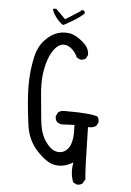

<svg xmlns="http://www.w3.org/2000/svg" viewBox="-56 -854 613 900"><g transform="rotate(5 250.0 -404.0)"><path d="M342.8 4.9Q356.9 4.9 366.2 -2.9L377.9 -22.9Q372.6 -65.9 368.7 -268.1H376Q394 -268.1 407.2 -277.3L415.5 -293.9Q416 -295.9 416 -297.9Q416 -311.5 408.7 -321.3Q375.5 -333.5 272.5 -333.5Q259.3 -333.5 244.6 -333.5Q231.9 -332 222.7 -324.2L214.4 -307.6Q213.9 -305.7 213.9 -303.7Q213.9 -289.1 222.2 -279.8Q231.4 -272 244.6 -270L304.7 -272.5Q305.7 -255.4 305.7 -242.2Q305.7 -229 304 -211.7Q302.2 -194.3 296.4 -179.7Q290.5 -165 280.3 -154.8Q269.5 -144 254.4 -140.6Q249 -139.6 246.3 -139.6Q243.7 -139.6 240.7 -139.6Q237.8 -139.6 232.2 -140.6Q226.6 -141.6 220.7 -144Q198.2 -153.3 175.5 -188.2Q152.8 -223.1 147 -287.6L136.2 -401.9Q133.8 -427.7 133.8 -451.2Q133.8 -474.6 136.2 -495.1Q146.5 -578.1 181.6 -620.6Q200.7 -643.1 222.2 -643.1Q245.1 -643.1 265.6 -622.6Q280.3 -607.9 288.1 -588.4L303.7 -580.6Q305.7 -580.1 307.6 -580.1Q321.8 -580.1 331.1 -587.9L339.4 -604.5Q339.4 -605.5 339.4 -606.4Q339.4 -638.7 307.6 -665Q273.4 -694.3 243.7 -698.7Q233.9 -700.2 226.6 -700.2Q189.5 -700.2 159.2 -680.2Q143.6 -669.4 128.9 -653.8Q100.6 -623.5 89.8 -578.1Q74.2 -511.2 74.2 -439.5Q74.2 -371.6 89.4 -255.9Q98.6 -182.1 145.8 -132.6Q192.9 -83 230 -77.6Q238.8 -76.2 247.1 -76.2Q275.4 -76.2 302.2 -90.3L314.5 -97.2L313 -83Q311.5 -71.3 311.5 -60.5Q311.5 -28.8 322.8 -3.4L338.9 4.4Q340.8 4.9 342.8 4.9ZM300.8 -811.5Q298.8 -811.5 295.4 -811.5Q292 -811.5 287.6 -810.1V-806.6L217.8 -762.2L172.4 -807.6Q170.9 -807.6 168.9 -807.6Q162.6 -807.6 157.2 -805.2L156.7 -803.7Q168 -770.5 198.2 -743.7Q198.7 -743.7 203.6 -738.8L212.4 -734.9Q261.7 -761.2 284.2 -778.3Q295.9 -786.6 306.6 -796.9Q307.1 -798.3 307.1 -799.3Q307.1 -806.2 300.8 -811.5Z"/></g></svg>

Font: Bakudai
Style: ExtraLight
Weight: 200
Version: Version 1.48